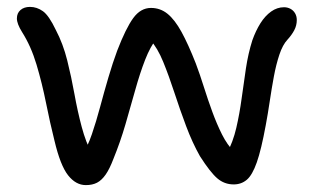

<svg xmlns="http://www.w3.org/2000/svg" viewBox="-20 -522 909 557"><path d="M229 15Q200 15 177.5 -13.5Q155 -42 138 -114Q125 -166 113.5 -223.5Q102 -281 86 -334.5Q70 -388 44 -429Q29 -453 29 -468.5Q29 -484 39.5 -493Q50 -502 67 -502Q87 -502 104.5 -489.5Q122 -477 142 -435Q163 -395 175 -347Q187 -299 196 -249Q205 -199 217 -154Q229 -109 247 -75L218 -72Q234 -96 246.5 -132.5Q259 -169 270.5 -212Q282 -255 294.5 -297.5Q307 -340 320 -375Q345 -440 366.5 -469.5Q388 -499 418 -499Q445 -499 466 -482Q487 -465 506.5 -429.5Q526 -394 548 -338Q560 -306 571.5 -269.5Q583 -233 596 -197.5Q609 -162 624 -132Q639 -102 659 -82L638 -77Q656 -110 665.5 -151Q675 -192 681 -236.5Q687 -281 693.5 -324Q700 -367 712 -405Q722 -433 735.5 -454.5Q749 -476 766.5 -488.5Q784 -501 804 -501Q814 -501 822.5 -496.5Q831 -492 836 -483.5Q841 -475 841 -464Q841 -448 833.5 -434Q826 -420 814 -407Q800 -392 790.5 -363.5Q781 -335 774.5 -300Q768 -265 762.5 -228Q757 -191 751 -159Q738 -88 725 -51Q712 -14 696 -0.5Q680 13 658 13Q631 13 610.5 -4.5Q590 -22 560 -69Q538 -108 520 -156Q502 -204 486 -253Q470 -302 453.5 -342.5Q437 -383 416 -406L435 -411Q416 -387 401 -348.5Q386 -310 372.5 -261.5Q359 -213 344 -161.5Q329 -110 309 -61Q298 -32 286.5 -15.5Q275 1 261.5 8Q248 15 229 15Z"/></svg>

Font: Shantell Sans
Style: Regular
Weight: 400
Designer: Stephen Nixon, Anya Danilova, Shantell Martin
Foundry: Arrow Type
Version: Version 1.008;[ac192a2d6]